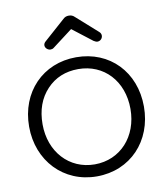

<svg xmlns="http://www.w3.org/2000/svg" viewBox="-95 -959 911 1054"><g transform="rotate(-10 360.0 -432.0)"><path d="M230 -714C237 -714 243 -716 248 -720L360 -805L470 -720C478 -715 485 -712 491 -712C508 -712 520 -726 520 -741C520 -750 516 -757 509 -763L392 -867C383 -876 373 -880 360 -880C347 -880 337 -876 328 -867L211 -763C204 -757 200 -750 200 -742C200 -727 215 -714 230 -714ZM360 16C547 16 680 -125 680 -317C680 -510 547 -648 360 -648C174 -648 40 -510 40 -317C40 -126 175 16 360 16ZM360 -51C217 -51 115 -164 115 -317C115 -396 138 -460 184 -509C230 -558 289 -582 360 -582C503 -582 605 -473 605 -317C605 -164 503 -51 360 -51Z"/></g></svg>

Font: Dongle Light
Style: Regular
Weight: 300
Designer: Yanghee Ryu
Foundry: Yanghee Ryu
Version: Version 2.000